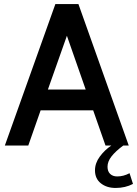

<svg xmlns="http://www.w3.org/2000/svg" viewBox="-20 -720 678 950"><path d="M441 -174H181L120 0H4L254 -700H368L617 0H502ZM404 -277 311 -543 217 -277ZM590 0Q552 28 532 53.5Q512 79 512 105Q512 128 525 140.5Q538 153 560 153Q591 153 621 137L638 190Q600 210 552 210Q508 210 479 187Q450 164 450 123Q450 87 474 54.5Q498 22 531 0Z"/></svg>

Font: Cabin SemiBold
Style: Regular
Weight: 600
Designer: Pablo Impallari
Foundry: Pablo Impallari. http://www.impallari.com Igino Marini. http://www.ikern.com
Version: Version 2.200